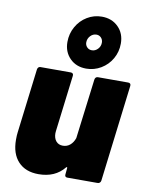

<svg xmlns="http://www.w3.org/2000/svg" viewBox="-91 -885 728 958"><g transform="rotate(10 273.0 -406.5)"><path d="M380 -520H533Q540 -520 543.5 -516Q547 -512 546 -505L486 -15Q485 -8 480.5 -4Q476 0 469 0H316Q309 0 306 -4Q303 -8 304 -15L307 -46Q308 -50 305.5 -51Q303 -52 301 -49Q255 8 171 8Q105 8 68 -31.5Q31 -71 31 -142Q31 -166 33 -179L73 -505Q74 -512 78 -516Q82 -520 89 -520H242Q249 -520 252.5 -516Q256 -512 255 -505L220 -220Q219 -216 219 -208Q219 -183 231.5 -168Q244 -153 266 -153Q287 -153 302.5 -166Q318 -179 326 -202Q327 -205 327 -210L364 -505Q365 -512 369 -516Q373 -520 380 -520ZM199 -667Q199 -709 219 -744.5Q239 -780 273 -800.5Q307 -821 347 -821Q398 -821 430.5 -788.5Q463 -756 463 -705Q463 -663 443 -628Q423 -593 388.5 -572.5Q354 -552 314 -552Q263 -552 231 -584.5Q199 -617 199 -667ZM369 -693Q369 -708 359.5 -718Q350 -728 336 -728Q318 -728 305 -714Q292 -700 292 -681Q292 -667 301.5 -657Q311 -647 326 -647Q343 -647 356 -660.5Q369 -674 369 -693Z"/></g></svg>

Font: Barlow Black
Style: Italic
Weight: 900
Italic angle: -7°
Designer: Jeremy Tribby
Foundry: Tribby Type
Version: Version 1.408